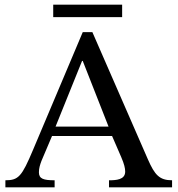

<svg xmlns="http://www.w3.org/2000/svg" viewBox="-20 -799 758 819"><path d="M714 0V-30C660 -30 640 -53 611 -119L374 -662H333L121 -160C73 -46 59 -30 3 -30V0H213V-30C166 -30 146 -36 146 -64C146 -82 151 -97 157 -113L202 -219H458L497 -129C510 -99 514 -81 514 -67C514 -32 475 -30 445 -30V0ZM443 -259H217L330 -539H333ZM501 -726V-779H207V-726Z"/></svg>

Font: STIX Two Math
Style: Regular
Weight: 400
Designer: Ross Mills, John Hudson & Paul Hanslow, Tiro Typeworks Ltd; with portions MicroPress Inc., with additions and correction
Foundry: Tiro Typeworks Ltd
Version: Version 2.02 b142